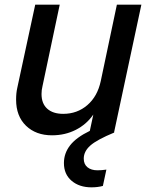

<svg xmlns="http://www.w3.org/2000/svg" viewBox="-20 -568 645 823"><path d="M469 -1 470 0Q395 31 367 56Q339 81 339 112Q339 136 355 149Q371 162 398 162Q415 162 436 159L421 229Q399 235 372 235Q320 235 287 207Q254 179 254 131Q254 89 280.5 55Q307 21 365 -7L380 -77Q351 -35 305 -11.5Q259 12 203 12Q134 12 91.5 -29Q49 -70 49 -141Q49 -169 54 -191L131 -548H236L162 -198Q158 -182 158 -165Q158 -124 182.5 -102Q207 -80 251 -80Q311 -80 354.5 -117.5Q398 -155 412 -221L481 -548H586Z"/></svg>

Font: Application Medium
Style: Italic
Weight: 500
Italic angle: -12°
Designer: Wei Huang
Foundry: Wei Huang
Version: Version 0.012